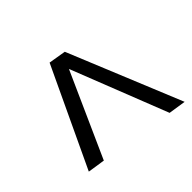

<svg xmlns="http://www.w3.org/2000/svg" viewBox="-113 -677 751 751"><g transform="rotate(45 262.0 -302.0)"><path d="M42 -266 54 -338 524 -531 513 -459 113 -302 463 -145 452 -73Z"/></g></svg>

Font: Thasadith
Style: Bold Italic
Weight: 700
Italic angle: -9°
Designer: Cadson Demak Co.,Ltd.
Foundry: Cadson Demak Co.,Ltd.
Version: Version 1.000; ttfautohint (v1.6)